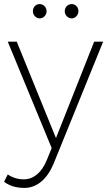

<svg xmlns="http://www.w3.org/2000/svg" viewBox="-30 -725 525 940"><path d="M89 195Q30 195 -10 165L8 129Q43 153 87 153Q122 153 151 129Q180 105 199 59L223 0L8 -521H52L244 -49L431 -521H475L233 75Q209 133 172 164Q135 195 89 195ZM198 -670Q198 -656 188 -645.5Q178 -635 164 -635Q151 -635 141 -645.5Q131 -656 131 -670Q131 -685 140.5 -695Q150 -705 164 -705Q178 -705 188 -695Q198 -685 198 -670ZM354 -670Q354 -656 344 -645.5Q334 -635 321 -635Q307 -635 297 -645.5Q287 -656 287 -670Q287 -685 297 -695Q307 -705 321 -705Q335 -705 344.5 -695Q354 -685 354 -670Z"/></svg>

Font: Argentum Sans ExtraLight
Style: Regular
Weight: 275
Designer: Julieta Ulanovsky (Modified by Cristiano Sobral)
Foundry: Julieta Ulanovsky
Version: Version 1.000; ttfautohint (v1.5.65-e2d9)